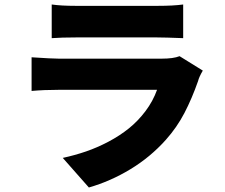

<svg xmlns="http://www.w3.org/2000/svg" viewBox="-20 -766 996 851"><path d="M775.9 -517 878.9 -453.1Q862.2 -424.7 858 -407Q830.6 -328.8 797.4 -265.1Q764.2 -201.3 714.8 -146Q646 -69.2 557.7 -15.8Q469.5 37.6 373.9 65L258.2 -66.1Q311.8 -77.8 361.5 -94.8Q411.2 -111.9 460.9 -138.1Q510.7 -164.4 551.1 -196.9Q591.6 -229.4 624.8 -273.4Q658 -317.5 676.1 -367.9H241.1Q174.7 -367.9 120 -362.9V-512.1Q211.3 -506 241.1 -506H696Q748.6 -506 775.9 -517ZM209.2 -596.9V-746.1Q250.7 -740.1 316.1 -740.1H679Q748.6 -740.1 791.9 -746.1V-596.9Q710.9 -600.1 676.8 -600.1H316.1Q252.8 -600.1 209.2 -596.9Z"/></svg>

Font: Karasuma Gothic
Style: Black
Weight: 900
Designer: Rasmus Andersson / Ryoko Nishizuka
Foundry: Genbu
Version: Version 1.00